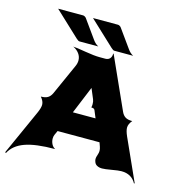

<svg xmlns="http://www.w3.org/2000/svg" viewBox="-140 -760 867 935"><g transform="rotate(15 294.0 -292.0)"><path d="M38.1 -664.1H164.1Q168.2 -664.1 173.2 -661.1Q178.2 -658.2 180.7 -654.3L245.6 -563.7Q257.6 -546.1 274.4 -537.1H179.7Q173.6 -537.1 163.1 -546.9ZM213.9 -664.1H339.8Q344 -664.1 349 -661.1Q354 -658.2 356.4 -654.3L421.4 -563.7Q433.3 -546.1 450.2 -537.1H355.5Q349.4 -537.1 338.9 -546.9ZM-30.3 78.1 72.5 -150.4Q84 -176.3 84 -191.9Q84 -209.7 67.4 -229Q90.1 -229 102.4 -236.7Q114.7 -244.4 122.1 -260.3L192.1 -416.3Q199 -431.4 199 -445.6Q199 -465.1 187.4 -480.6Q175.8 -496.1 157 -504.9Q173.8 -504.2 220.3 -496.2Q266.8 -488.3 294.9 -488.3H323.2Q337.6 -488.3 345.7 -497.3Q353.8 -506.3 353.8 -521.7L355.7 -522.7L473.9 -260Q481.2 -244.1 493.4 -236.5Q505.6 -228.8 528.3 -228.8Q512 -209.7 512 -191.7Q512 -176 523.4 -150.1L618.2 60.5L615.2 62.5Q592.8 20.5 541 20.5Q525.6 20.5 492.9 26.4Q460.2 32.2 445.3 32.2Q433.8 32.2 425.4 28.8Q417 25.4 413 21.1Q408.9 16.8 406.5 10.7Q404.1 4.6 403.7 1.1Q403.3 -2.4 403.3 -5.9Q403.3 -12.9 407.7 -25.5Q412.1 -38.1 412.1 -46.9Q412.1 -57.1 408.2 -67.9L401.1 -87.9H189.7L179.7 -65.9Q176 -57.4 176 -46.6Q176 -32.2 182.6 -19Q189.2 -5.9 201.2 0Q103 0 49.4 19.4Q-4.2 38.8 -25.4 80.1ZM238 -195.3H352.3L336.9 -232.4Q334.7 -237.8 330.8 -239.4Q326.9 -241 318.6 -241.5Q320.6 -248.5 320.6 -258.3Q320.6 -272.7 316.4 -282.2L294.9 -333.5Z"/></g></svg>

Font: Agreloy
Style: Medium
Weight: 400
Designer: gluk
Foundry: gluk
Version: Version 0.27